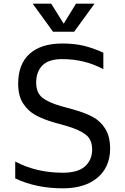

<svg xmlns="http://www.w3.org/2000/svg" viewBox="-20 -1009 683 1046"><path d="M63 0ZM63 -37V-129Q178 -68 322 -68Q405 -68 443.5 -103Q482 -138 482 -195Q482 -249 446.5 -276Q411 -303 342 -323L274 -342Q216 -359 175 -381Q134 -403 106.5 -444.5Q79 -486 79 -553Q79 -660 141.5 -716Q204 -772 319 -772Q386 -772 437 -759.5Q488 -747 543 -722V-632Q441 -687 319 -687Q245 -687 211 -652.5Q177 -618 177 -558Q178 -503 210.5 -477Q243 -451 312 -431L381 -412Q442 -395 484.5 -372.5Q527 -350 553.5 -307.5Q580 -265 580 -197Q579 -98 510.5 -40.5Q442 17 322 17Q177 17 63 -37ZM495 -989 384 -836H269L158 -989H259L327 -880L394 -989Z"/></svg>

Font: Biryani
Style: Regular
Weight: 400
Designer: Dan Reynolds and Mathieu Reguer
Foundry: Dan Reynolds and Mathieu Reguer
Version: Version 1.004; ttfautohint (v1.1) -l 5 -r 5 -G 72 -x 0 -D la